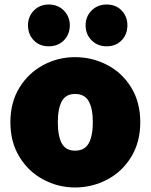

<svg xmlns="http://www.w3.org/2000/svg" viewBox="-20 -817 667 850"><path d="M26 -276Q26 -364 66 -429Q106 -494 171.5 -529Q237 -564 312 -564Q388 -564 454.5 -529.5Q521 -495 561 -429.5Q601 -364 601 -276Q601 -188 561 -122.5Q521 -57 454.5 -22Q388 13 312 13Q238 13 172 -22Q106 -57 66 -122.5Q26 -188 26 -276ZM391 -276Q391 -336 373 -368.5Q355 -401 312 -401Q271 -401 253.5 -368.5Q236 -336 236 -276Q236 -215 253.5 -182.5Q271 -150 312 -150Q355 -150 373 -183Q391 -216 391 -276ZM359 -705Q359 -744 385.5 -770.5Q412 -797 452 -797Q493 -797 518.5 -770.5Q544 -744 544 -705Q544 -665 518.5 -638.5Q493 -612 452 -612Q412 -612 385.5 -638.5Q359 -665 359 -705ZM104 -705Q104 -744 130 -770.5Q156 -797 196 -797Q236 -797 262.5 -770.5Q289 -744 289 -705Q289 -665 263 -638.5Q237 -612 196 -612Q155 -612 129.5 -638.5Q104 -665 104 -705Z"/></svg>

Font: Nebula Sans Black
Style: Regular
Weight: 900
Designer: Paul D. Hunt for Adobe (as Source Sans)
Foundry: Nebula Entertainment & Broadcasting LLC
Version: Version 1.010